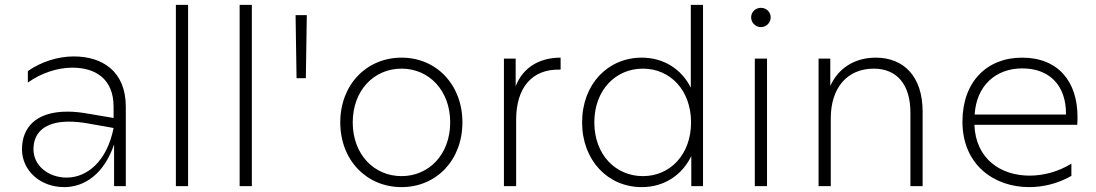

<svg xmlns="http://www.w3.org/2000/svg" viewBox="-20 -762 4485 786"><path d="M447 0H495V-325C495 -472 397 -531 282 -531C217 -531 148 -509 94 -471V-424C148 -463 216 -485 276 -485C371 -485 445 -439 445 -325V-279L345 -296C312 -302 283 -305 256 -305C124 -305 70 -237 70 -151C70 -64 144 4 243 4C325 4 406 -49 447 -171ZM117 -151C117 -219 163 -264 262 -264C284 -264 310 -262 338 -257L445 -238C417 -97 333 -35 253 -35C179 -35 117 -83 117 -151Z M700 0H750V-742H700Z M961 0H1011V-742H961Z M1194 -442H1232L1236 -700H1190Z M1624 4C1766 4 1873 -106 1873 -261C1873 -416 1766 -526 1624 -526C1481 -526 1373 -416 1373 -261C1373 -106 1481 4 1624 4ZM1624 -41C1511 -41 1424 -130 1424 -261C1424 -392 1511 -481 1624 -481C1736 -481 1823 -392 1823 -261C1823 -130 1736 -41 1624 -41Z M2043 0H2093V-272C2093 -399 2154 -481 2275 -477V-526C2186 -526 2120 -484 2091 -409V-522H2043Z M2607 4C2697 4 2771 -43 2810 -123V0H2858V-742H2808V-403C2769 -481 2695 -526 2607 -526C2469 -526 2363 -418 2363 -261C2363 -105 2469 4 2607 4ZM2612 -41C2499 -41 2413 -130 2413 -261C2413 -392 2499 -481 2612 -481C2724 -481 2809 -392 2809 -261C2809 -130 2724 -41 2612 -41Z M3070 0H3120V-522H3070ZM3095 -651C3117 -651 3135 -669 3135 -691C3135 -713 3117 -730 3095 -730C3073 -730 3055 -713 3055 -691C3055 -669 3073 -651 3095 -651Z M3565 -526C3478 -526 3411 -482 3379 -410V-522H3331V0H3381V-278C3381 -402 3448 -481 3557 -481C3650 -481 3707 -418 3707 -301V0H3757V-305C3757 -450 3679 -526 3565 -526Z M4193 4C4252 4 4312 -11 4366 -42V-92C4312 -59 4252 -43 4195 -43C4076 -43 3974 -112 3969 -251H4390C4391 -262 4391 -273 4391 -284C4391 -427 4313 -526 4164 -526C4019 -526 3920 -426 3920 -264C3920 -88 4049 4 4193 4ZM4344 -293H3970C3977 -411 4056 -482 4165 -482C4274 -482 4345 -415 4344 -293Z"/></svg>

Font: Chess Sans Light
Style: Regular
Weight: 300
Designer: Wolf Bōese
Foundry: Wolf Bōese
Version: Version 7.223;Glyphs 3.3 (3306)